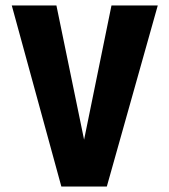

<svg xmlns="http://www.w3.org/2000/svg" viewBox="-20 -681 618 701"><path d="M204 0 23 -661H186L287 -171L387 -661H556L370 0Z"/></svg>

Font: Readex Pro SemiBold
Style: Regular
Weight: 600
Designer: Bonnie Shaver-Troup, Thomas Jockin
Foundry: Lexend
Version: Version 1.204; ttfautohint (v1.8.4.7-5d5b)